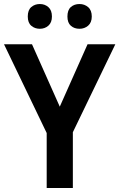

<svg xmlns="http://www.w3.org/2000/svg" viewBox="-20 -934 593 954"><path d="M277 -404 415 -714H553L342 -277V0H212V-273L0 -714H139ZM118 -852Q118 -884 135.5 -899Q153 -914 178 -914Q203 -914 220.5 -898.5Q238 -883 238 -852Q238 -822 220.5 -806.5Q203 -791 178 -791Q153 -791 135.5 -806Q118 -821 118 -852ZM315 -852Q315 -884 332 -899Q349 -914 375 -914Q400 -914 418 -898.5Q436 -883 436 -852Q436 -822 418 -806.5Q400 -791 375 -791Q349 -791 332 -806Q315 -821 315 -852Z"/></svg>

Font: Noto Sans Bengali SemiCondensed SemiBold
Style: Regular
Weight: 600
Width: 4
Designer: Joana Ranito - Universal Thirst; Jelle Bosma - Monotype Design Team
Foundry: Universal Thirst ehf.
Version: Version 3.000; ttfautohint (v1.8.4.7-5d5b)